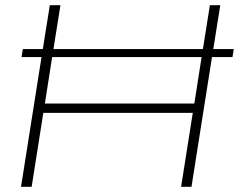

<svg xmlns="http://www.w3.org/2000/svg" viewBox="-20 -720 921 740"><path d="M61 0 140 -500H63L68 -531H145L172 -700H213L186 -531H762L789 -700H829L802 -531H881L876 -500H797L718 0H678L723 -285H147L102 0ZM153 -321H729L757 -500H181Z"/></svg>

Font: Georama Extended ExtraLight
Style: Italic
Weight: 200
Width: 7
Italic angle: -9°
Designer: Jean-Baptiste Levee
Foundry: Production Type
Version: Version 1.000